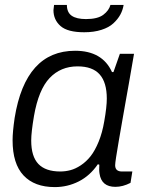

<svg xmlns="http://www.w3.org/2000/svg" viewBox="-20 -743 589 775"><path d="M319.8 -612.8Q252.9 -612.8 224.4 -637.9Q195.8 -663.1 195.8 -702.1Q195.8 -706.1 198.2 -723.1H250Q250 -692.9 269.5 -679.4Q289.1 -666 327.1 -666Q374 -666 397 -683.3Q419.9 -700.7 425.8 -723.1H479Q475.6 -702.1 465.6 -683.8Q455.6 -665.5 437.7 -648.9Q419.9 -632.3 389.6 -622.6Q359.4 -612.8 319.8 -612.8ZM201.2 12.2Q119.1 12.2 75 -34.9Q30.8 -82 30.8 -176.8Q30.8 -210.4 39.1 -267.1Q83 -538.1 283.2 -538.1Q393.1 -538.1 432.1 -452.1H438L463.9 -525.9H521L500 -404.8Q496.1 -382.3 487.5 -334.7Q479 -287.1 472.7 -250.7Q466.3 -214.4 459.5 -174.6Q452.6 -134.8 448.7 -109.1Q444.8 -83.5 444.8 -76.2Q444.8 -50.8 472.2 -50.8H514.2L506.8 -4.9Q475.6 11.2 445.8 11.2Q389.6 11.2 381.8 -42Q379.4 -54.7 380.9 -78.1L375 -80.1Q343.3 -33.7 297.9 -10.7Q252.4 12.2 201.2 12.2ZM223.1 -50.8Q244.1 -50.8 264.4 -56.2Q284.7 -61.5 306.4 -75.9Q328.1 -90.3 345.7 -112.5Q363.3 -134.8 378.2 -171.1Q393.1 -207.5 400.9 -253.9Q411.1 -311.5 411.1 -345.2Q411.1 -410.2 382.3 -442.6Q353.5 -475.1 293 -475.1Q225.1 -475.1 180.4 -428.2Q135.7 -381.3 117.2 -274.9Q106 -209 106 -175.8Q106 -111.3 135 -81.1Q164.1 -50.8 223.1 -50.8Z"/></svg>

Font: Archivo Light
Style: Italic
Weight: 300
Italic angle: -10°
Designer: Hector Gatti
Foundry: Omnibus-Type
Version: Version 2.001